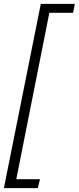

<svg xmlns="http://www.w3.org/2000/svg" viewBox="-29 -832 409 998"><path d="M-8.8 146 183.1 -812H359.9L351.1 -765.6H227.5L55.7 99.6H178.7L167.5 146Z"/></svg>

Font: Reddit Sans Light
Style: Italic
Weight: 300
Italic angle: -11.25°
Designer: Stephen Hutchings
Version: Version 1.013